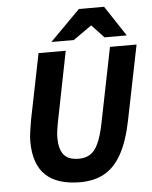

<svg xmlns="http://www.w3.org/2000/svg" viewBox="-58 -903 765 964"><g transform="rotate(-5 324.5 -421.5)"><path d="M308 12Q192 12 133.5 -43.5Q75 -99 75 -215Q75 -237 79.5 -266Q84 -295 88 -320L155 -652H292L221 -295Q217 -275 214.5 -256Q212 -237 212 -219Q212 -164 234.5 -135Q257 -106 312 -106Q343 -106 367 -120.5Q391 -135 408.5 -172Q426 -209 439 -274L515 -652H649L573 -276Q552 -172 516.5 -108.5Q481 -45 429.5 -16.5Q378 12 308 12ZM224 -702 376 -855H503L604 -702H492L432 -766H428L337 -702Z"/></g></svg>

Font: Source Sans 3
Style: Bold Italic
Weight: 700
Italic angle: -11°
Designer: Paul D. Hunt
Foundry: Adobe
Version: Version 3.052;hotconv 1.1.0;makeotfexe 2.6.0